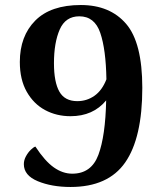

<svg xmlns="http://www.w3.org/2000/svg" viewBox="-20 -731 644 765"><path d="M547 -381Q547 -182 479 -84Q411 14 261 14Q186 14 130.5 -9Q75 -32 75 -77Q75 -93 83.5 -108.5Q92 -124 103 -134.5Q114 -145 121 -147Q159 -89 194.5 -64Q230 -39 268 -39Q344 -39 372 -114Q400 -189 403 -331Q351 -268 261 -268Q205 -268 159.5 -292.5Q114 -317 86.5 -365.5Q59 -414 59 -484Q59 -587 120.5 -649Q182 -711 302 -711Q418 -711 482.5 -636Q547 -561 547 -381ZM404 -415Q402 -534 379.5 -600Q357 -666 296 -666Q241 -666 218 -613.5Q195 -561 195 -479Q195 -404 216.5 -366Q238 -328 288 -328Q326 -328 356.5 -349.5Q387 -371 404 -415Z"/></svg>

Font: Arima Madurai Black
Style: Regular
Weight: 900
Designer: Joana Correia and Natanael Gama
Foundry: NDISCOVER
Version: Version 1.019